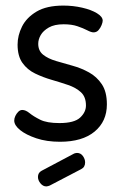

<svg xmlns="http://www.w3.org/2000/svg" viewBox="-20 -500 435 688"><path d="M195 8Q147 8 110 -4.5Q73 -17 52 -34Q31 -51 31 -68Q31 -76 35 -84.5Q39 -93 45.5 -99.5Q52 -106 60 -106Q72 -106 86 -94.5Q100 -83 124 -71Q148 -59 193 -59Q246 -59 267 -78.5Q288 -98 288 -122Q288 -153 270 -169.5Q252 -186 224 -195.5Q196 -205 165 -214Q134 -223 106 -236.5Q78 -250 60.5 -274.5Q43 -299 43 -340Q43 -373 59 -405Q75 -437 111 -458.5Q147 -480 207 -480Q242 -480 274.5 -472.5Q307 -465 327.5 -452.5Q348 -440 348 -426Q348 -420 344 -410Q340 -400 333 -392Q326 -384 315 -384Q307 -384 292.5 -391.5Q278 -399 257.5 -406Q237 -413 208 -413Q175 -413 155 -401.5Q135 -390 126 -374.5Q117 -359 117 -343Q117 -318 134.5 -304Q152 -290 180.5 -281.5Q209 -273 240 -264.5Q271 -256 299 -240.5Q327 -225 345 -198Q363 -171 363 -126Q363 -65 319 -28.5Q275 8 195 8ZM146 168Q134 168 125 157Q116 146 116 134Q116 119 129 112L246 50Q252 48 256 48Q269 48 277 59Q285 70 285 82Q285 99 271 106L158 165Q155 166 152 167Q149 168 146 168Z"/></svg>

Font: Dosis ExtraLight Medium
Style: Regular
Weight: 500
Version: Version 3.001; ttfautohint (v1.8.2)